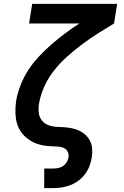

<svg xmlns="http://www.w3.org/2000/svg" viewBox="-20 -755 640 990"><path d="M208 215V114H254Q266 114 279.5 111.5Q293 109 304.5 101.5Q316 94 323.5 82Q331 70 333 57Q336 42 329.5 28.5Q323 15 310 8.5Q297 2 282 1Q267 0 252 -0.5Q237 -1 221.5 -2.5Q206 -4 192 -7.5Q178 -11 164.5 -16Q151 -21 139 -28.5Q127 -36 116 -45Q105 -54 96 -65Q87 -76 80 -88.5Q73 -101 68.5 -115Q64 -129 62 -143.5Q60 -158 59.5 -173Q59 -188 60 -203Q61 -218 63 -234Q70 -275 86 -316Q102 -357 126 -394Q150 -431 181 -464Q212 -497 246 -526.5Q280 -556 316 -583Q352 -610 389 -634H130L146 -735H584L568 -634Q526 -609 484.5 -582.5Q443 -556 403.5 -526.5Q364 -497 327 -464Q290 -431 259.5 -392.5Q229 -354 209 -310Q189 -266 181 -220Q177 -196 180 -172.5Q183 -149 197.5 -132Q212 -115 234 -108Q256 -101 280 -100.5Q304 -100 327.5 -97.5Q351 -95 373 -87.5Q395 -80 412.5 -66.5Q430 -53 441.5 -33.5Q453 -14 455 9.5Q457 33 453 57Q450 79 441.5 101Q433 123 418.5 142.5Q404 162 384.5 176.5Q365 191 343 199.5Q321 208 298.5 211.5Q276 215 253 215Z"/></svg>

Font: Iosevka Extended
Style: Bold Italic
Weight: 700
Width: 7
Italic angle: -9°
Monospace: yes
Designer: Belleve Invis
Foundry: Belleve Invis
Version: Version 32.5.0; ttfautohint (v1.8.4)